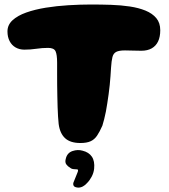

<svg xmlns="http://www.w3.org/2000/svg" viewBox="-20 -624 768 874"><path d="M346 27Q300 27 276.2 5Q252.5 -17 247 -60Q245.5 -74 244.2 -94Q243 -114 242.2 -137.2Q241.5 -160.5 241 -186.2Q240.5 -212 240.2 -238.2Q240 -264.5 240 -290Q240 -315.5 240 -338.5Q240 -375.5 232.8 -390.8Q225.5 -406 199 -406Q172 -406 145.5 -402Q119 -398 91 -398Q68.5 -398 51 -408Q33.5 -418 23.8 -436.8Q14 -455.5 14 -481Q14 -510.5 37 -531.8Q60 -553 99.5 -567Q139 -581 188.5 -589Q238 -597 291.5 -600.2Q345 -603.5 395 -603.5Q440.5 -603.5 485.5 -602Q530.5 -600.5 570.8 -594.5Q611 -588.5 642.2 -575.8Q673.5 -563 691.5 -541.5Q709.5 -520 709.5 -486.5Q709.5 -456.5 699.8 -435.8Q690 -415 670.8 -404Q651.5 -393 623.5 -393Q595 -393 581.8 -393.8Q568.5 -394.5 549 -394.5Q522 -394.5 509 -387.8Q496 -381 491.8 -364Q487.5 -347 485.5 -316Q484.5 -297.5 483 -277.8Q481.5 -258 479.5 -237.2Q477.5 -216.5 474.5 -195.5Q471.5 -174.5 468.5 -154.5Q465.5 -134.5 462 -116Q458.5 -97.5 454.2 -81.2Q450 -65 446 -52Q433.5 -23.5 421.5 -6Q409.5 11.5 392 19.2Q374.5 27 346 27ZM335 230Q319.5 228.5 315.8 222.2Q312 216 314 208Q317 200.5 321 190.5Q325 180.5 328.5 172Q332 164.5 334 158.2Q336 152 335 149.5Q334 147.5 331.5 147Q329 146.5 324 146.5Q316.5 146.5 309.8 145Q303 143.5 298.5 139Q289 134 281.8 124.2Q274.5 114.5 280 96.5Q286.5 71.5 310.2 63.5Q334 55.5 356 62Q384.5 69 398.2 89.2Q412 109.5 408.5 144Q406.5 162.5 397.5 179.8Q388.5 197 376.5 209Q368 219 357 224.8Q346 230.5 335 230Z"/></svg>

Font: Gluten
Style: Bold
Weight: 700
Designer: Tyler Finck
Foundry: Etcetera Type Company
Version: Version 1.204